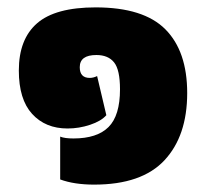

<svg xmlns="http://www.w3.org/2000/svg" viewBox="-20 -485 563 520"><path d="M143 1V-115Q155 -110 179 -110Q243 -110 274 -141Q305 -172 305 -243Q305 -296 289 -316Q273 -336 241 -336Q196 -336 196 -303Q196 -274 223 -274Q233 -274 243 -279L268 -173Q254 -157 224 -147Q194 -137 163 -137Q103 -137 67 -176.5Q31 -216 31 -294Q31 -379 80.5 -422Q130 -465 239 -465Q369 -465 428 -405.5Q487 -346 487 -233Q487 -117 425.5 -51Q364 15 235 15Q181 15 143 1Z"/></svg>

Font: Noto Sans Thai Black
Style: Regular
Weight: 900
Designer: Monotype Design Team
Foundry: Monotype Imaging Inc.
Version: Version 1.000